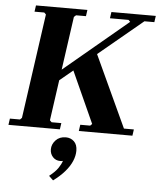

<svg xmlns="http://www.w3.org/2000/svg" viewBox="-65 -723 882 1060"><g transform="rotate(5 376.0 -193.0)"><path d="M387 0 392 -35H447L457 -45L319 -350L441 -452L634 -35H689L684 0ZM190 -268 617 -625 607 -635H504L509 -670H755L750 -635H695L253 -268ZM316 -635 305 -625 223 -45 233 -35H287L282 0H-3L2 -35H58L68 -45L150 -625L140 -635H86L91 -670H376L371 -635ZM319 41Q346 41 364.5 58.5Q383 76 383 110Q383 138 370.5 167.5Q358 197 332.5 226.5Q307 256 269 284L245 261Q278 235 293 213Q308 191 314 172Q310 173 307 173.5Q304 174 299 174Q274 174 258 156.5Q242 139 242 114Q242 86 263 63.5Q284 41 319 41Z"/></g></svg>

Font: Brygada 1918
Style: Bold Italic
Weight: 700
Italic angle: -8°
Designer: Mateusz Machalski | Borys Kosmynka | Przemek Hoffer
Foundry: NIEPODLEGLA 2018
Version: Version 3.006